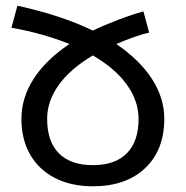

<svg xmlns="http://www.w3.org/2000/svg" viewBox="-20 -642 650 672"><path d="M387 -488Q469 -432 512 -365.5Q555 -299 555 -226Q555 -117 488 -53.5Q421 10 305 10Q229 10 172.5 -19Q116 -48 85.5 -101Q55 -154 55 -226Q55 -300 98 -366.5Q141 -433 223 -488Q128 -526 20 -545L41 -622Q193 -589 305 -535Q340 -552 392 -572Q444 -592 482 -602L502 -528Q458 -518 387 -488ZM145 -226Q145 -147 186 -105.5Q227 -64 305 -64Q383 -64 424 -105.5Q465 -147 465 -226Q465 -288 424.5 -345Q384 -402 305 -448Q226 -401 185.5 -344.5Q145 -288 145 -226Z"/></svg>

Font: Noto Sans Georgian
Style: Regular
Weight: 400
Designer: Monotype Design team
Foundry: Monotype Imaging Inc.
Version: Version 1.000